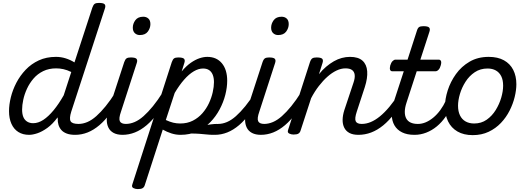

<svg xmlns="http://www.w3.org/2000/svg" viewBox="-20 -910 3617 1320"><path d="M180 17Q137 17 106 -2.5Q75 -22 58.5 -59Q42 -96 42 -146Q42 -190 54.5 -241Q67 -292 92.5 -341Q118 -390 156.5 -430.5Q195 -471 247 -495Q299 -519 365 -519Q399 -519 431 -509Q463 -499 492 -481L615 -858Q622 -878 631.5 -884Q641 -890 660 -890Q691 -890 699.5 -880.5Q708 -871 701 -851L470 -143Q455 -95 465.5 -76.5Q476 -58 520 -58Q532 -58 537.5 -46.5Q543 -35 540.5 -20.5Q538 -6 527 5.5Q516 17 497 17Q462 17 438.5 8Q415 -1 401.5 -16.5Q388 -32 382 -52Q376 -72 377 -93L376 -103Q342 -57 306 -31Q270 -5 237.5 6Q205 17 180 17ZM208 -63Q243 -63 278 -86Q313 -109 348.5 -152Q384 -195 418 -255L470 -415Q441 -429 416 -434.5Q391 -440 366 -440Q316 -440 277 -421Q238 -402 210.5 -370Q183 -338 165.5 -300Q148 -262 140 -224.5Q132 -187 132 -157Q132 -126 140.5 -105.5Q149 -85 166.5 -74Q184 -63 208 -63Z M497 17Q483 17 476.5 5.5Q470 -6 472.5 -20.5Q475 -35 487 -46.5Q499 -58 520 -58Q550 -58 580.5 -71Q611 -84 642 -111.5Q673 -139 706.5 -180Q740 -221 775 -277Q784 -290 796 -289Q808 -288 814.5 -278.5Q821 -269 815 -257Q779 -187 741 -135Q703 -83 663.5 -49.5Q624 -16 582.5 0.5Q541 17 497 17Z M823 17Q786 17 761.5 4Q737 -9 725.5 -32.5Q714 -56 714 -86Q714 -116 726 -152L834 -483Q841 -503 850.5 -509Q860 -515 879 -515Q910 -515 918.5 -505.5Q927 -496 920 -476L812 -143Q795 -95 804 -76.5Q813 -58 846 -58Q860 -58 866 -46.5Q872 -35 869.5 -20.5Q867 -6 855.5 5.5Q844 17 823 17ZM941 -669Q921 -669 907 -682Q893 -695 893 -720Q893 -747 910.5 -771Q928 -795 965 -795Q986 -795 1000 -782.5Q1014 -770 1014 -744Q1014 -717 996.5 -693Q979 -669 941 -669Z M822 17Q808 17 801.5 5.5Q795 -6 797.5 -20.5Q800 -35 812 -46.5Q824 -58 845 -58Q875 -58 905.5 -71Q936 -84 967 -111.5Q998 -139 1031.5 -180Q1065 -221 1100 -277Q1109 -290 1121 -289Q1133 -288 1139.5 -278.5Q1146 -269 1140 -257Q1104 -187 1066 -135Q1028 -83 988.5 -49.5Q949 -16 907.5 0.5Q866 17 822 17Z M1447 17Q1425 17 1401.5 14.5Q1378 12 1352 10Q1326 8 1294 8Q1262 8 1223 13L1255 -20Q1286 -28 1317.5 -35Q1349 -42 1378 -47Q1407 -52 1430.5 -55Q1454 -58 1470 -58Q1479 -58 1481.5 -46.5Q1484 -35 1480 -20.5Q1476 -6 1467.5 5.5Q1459 17 1447 17ZM927 390Q911 390 897 383Q883 376 890 357L1161 -483Q1168 -503 1177.5 -509Q1187 -515 1206 -515Q1237 -515 1245.5 -505.5Q1254 -496 1247 -476L1229 -419Q1261 -457 1292 -478.5Q1323 -500 1351.5 -509.5Q1380 -519 1405 -519Q1469 -519 1505.5 -475Q1542 -431 1542 -355Q1542 -309 1529 -258Q1516 -207 1490 -158Q1464 -109 1425.5 -69.5Q1387 -30 1336 -6.5Q1285 17 1221 17Q1189 17 1158 7Q1127 -3 1099 -19L975 364Q971 377 960.5 383.5Q950 390 927 390ZM1120 -85Q1148 -72 1171 -66.5Q1194 -61 1219 -61Q1268 -61 1306 -80.5Q1344 -100 1371.5 -131.5Q1399 -163 1416.5 -200.5Q1434 -238 1442.5 -276Q1451 -314 1451 -345Q1451 -375 1442.5 -396Q1434 -417 1417.5 -428Q1401 -439 1376 -439Q1345 -439 1312 -419.5Q1279 -400 1246 -362.5Q1213 -325 1181 -271Z M1457 17Q1443 17 1436.5 5.5Q1430 -6 1432.5 -20.5Q1435 -35 1447 -46.5Q1459 -58 1480 -58Q1510 -58 1540.5 -71Q1571 -84 1602 -111.5Q1633 -139 1666.5 -180Q1700 -221 1735 -277Q1744 -290 1756 -289Q1768 -288 1774.5 -278.5Q1781 -269 1775 -257Q1739 -187 1701 -135Q1663 -83 1623.5 -49.5Q1584 -16 1542.5 0.5Q1501 17 1457 17Z M1774 17Q1737 17 1712.5 4Q1688 -9 1676.5 -32.5Q1665 -56 1665 -86Q1665 -116 1677 -152L1785 -483Q1792 -503 1801.5 -509Q1811 -515 1830 -515Q1861 -515 1869.5 -505.5Q1878 -496 1871 -476L1763 -143Q1746 -95 1755 -76.5Q1764 -58 1797 -58Q1811 -58 1817 -46.5Q1823 -35 1820.5 -20.5Q1818 -6 1806.5 5.5Q1795 17 1774 17ZM1892 -669Q1872 -669 1858 -682Q1844 -695 1844 -720Q1844 -747 1861.5 -771Q1879 -795 1916 -795Q1937 -795 1951 -782.5Q1965 -770 1965 -744Q1965 -717 1947.5 -693Q1930 -669 1892 -669Z M1773 17Q1759 17 1752.5 5.5Q1746 -6 1748.5 -20.5Q1751 -35 1763 -46.5Q1775 -58 1796 -58Q1826 -58 1856.5 -71Q1887 -84 1918 -111.5Q1949 -139 1982.5 -180Q2016 -221 2051 -277Q2060 -290 2072 -289Q2084 -288 2090.5 -278.5Q2097 -269 2091 -257Q2055 -187 2017 -135Q1979 -83 1939.5 -49.5Q1900 -16 1858.5 0.5Q1817 17 1773 17Z M2444 17Q2406 17 2382 4Q2358 -9 2346.5 -32.5Q2335 -56 2335.5 -86.5Q2336 -117 2347 -152L2411 -344Q2421 -374 2418.5 -395.5Q2416 -417 2400.5 -428.5Q2385 -440 2355 -440Q2325 -440 2293.5 -425Q2262 -410 2231.5 -383Q2201 -356 2172 -318.5Q2143 -281 2119 -235L2046 -11Q2042 2 2031.5 8.5Q2021 15 1998 15Q1982 15 1968 8Q1954 1 1961 -18L2111 -483Q2118 -503 2127.5 -509Q2137 -515 2156 -515Q2187 -515 2195.5 -505.5Q2204 -496 2197 -476L2173 -400Q2196 -429 2222 -451Q2248 -473 2275 -488.5Q2302 -504 2330 -511.5Q2358 -519 2386 -519Q2443 -519 2472 -493Q2501 -467 2504.5 -420Q2508 -373 2488 -311L2433 -143Q2417 -95 2425.5 -76.5Q2434 -58 2467 -58Q2481 -58 2487 -46.5Q2493 -35 2490.5 -20.5Q2488 -6 2476.5 5.5Q2465 17 2444 17Z M2444 17Q2430 17 2423.5 5.5Q2417 -6 2419.5 -20.5Q2422 -35 2434 -46.5Q2446 -58 2467 -58Q2498 -58 2529 -71Q2560 -84 2592 -110Q2624 -136 2657 -175.5Q2690 -215 2724 -268Q2733 -282 2744.5 -281Q2756 -280 2763 -270.5Q2770 -261 2765 -249Q2730 -181 2692.5 -131Q2655 -81 2614.5 -48Q2574 -15 2531.5 1Q2489 17 2444 17Z M2828 17Q2779 17 2744.5 0Q2710 -17 2692 -48Q2674 -79 2673 -121.5Q2672 -164 2689 -215L2756 -420H2677Q2666 -420 2662 -430Q2658 -440 2663 -460Q2669 -480 2679 -490Q2689 -500 2699 -500H2782L2846 -698Q2852 -718 2861.5 -724Q2871 -730 2891 -730Q2922 -730 2930.5 -720.5Q2939 -711 2932 -691L2870 -500H2996Q3007 -500 3011.5 -490.5Q3016 -481 3010 -460Q3005 -441 2995 -430.5Q2985 -420 2974 -420H2845L2775 -205Q2763 -169 2763 -141Q2763 -113 2773.5 -94.5Q2784 -76 2804 -67Q2824 -58 2852 -58Q2866 -58 2871.5 -46.5Q2877 -35 2875 -20.5Q2873 -6 2861 5.5Q2849 17 2828 17Z M2831 17Q2817 17 2810.5 5.5Q2804 -6 2806.5 -20.5Q2809 -35 2821 -46.5Q2833 -58 2854 -58Q2880 -58 2906.5 -69Q2933 -80 2959 -101.5Q2985 -123 3007 -153Q3029 -183 3046 -220Q3051 -235 3063.5 -234.5Q3076 -234 3085.5 -224.5Q3095 -215 3091 -201Q3073 -150 3045 -109.5Q3017 -69 2983 -41Q2949 -13 2910 2Q2871 17 2831 17Z M3230 19Q3168 19 3125 -6Q3082 -31 3060.5 -75.5Q3039 -120 3039 -176Q3039 -229 3058 -288.5Q3077 -348 3114.5 -400.5Q3152 -453 3208.5 -486Q3265 -519 3340 -519Q3402 -519 3444.5 -495.5Q3487 -472 3508.5 -429.5Q3530 -387 3530 -331Q3530 -291 3518.5 -243.5Q3507 -196 3483.5 -149.5Q3460 -103 3424 -65Q3388 -27 3339.5 -4Q3291 19 3230 19ZM3240 -61Q3289 -61 3326 -87Q3363 -113 3388 -153.5Q3413 -194 3426 -238.5Q3439 -283 3439 -321Q3439 -360 3426 -386Q3413 -412 3389 -425.5Q3365 -439 3332 -439Q3282 -439 3244 -413.5Q3206 -388 3180.5 -348Q3155 -308 3142 -264Q3129 -220 3129 -183Q3129 -144 3142.5 -116.5Q3156 -89 3181 -75Q3206 -61 3240 -61Z"/></svg>

Font: Playwrite DK Uloopet
Style: Regular
Weight: 400
Designer: Veronika Burian, José Scaglione
Foundry: TypeTogether
Version: Version 1.002